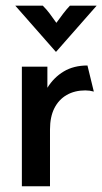

<svg xmlns="http://www.w3.org/2000/svg" viewBox="-20 -649 357 669"><path d="M56.2 0V-416.7H145.1V-343.1Q167.4 -379.2 202.1 -400Q236.8 -420.8 284.7 -420.8L306.9 -329.9Q300 -331.9 292.4 -333Q284.7 -334 277.1 -334Q240.3 -334 212.5 -318.1Q184.7 -302.1 169.4 -271.9Q154.2 -241.7 154.2 -197.9V0ZM174.3 -468.8 33.3 -629.2H129.2Q142.4 -616 153.1 -601.7Q163.9 -587.5 176.4 -569.4Q189.6 -587.5 200.3 -601.7Q211.1 -616 223.6 -629.2H316.7L175.7 -468.8Z"/></svg>

Font: Afacad Flux Medium
Style: Regular
Weight: 500
Designer: Kristian Moeller
Foundry: Dicotype
Version: Version 1.100